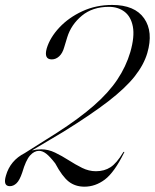

<svg xmlns="http://www.w3.org/2000/svg" viewBox="-27 -730 612 758"><path d="M-3.5 -37Q13.5 -96.5 70.5 -125.5L198 -206Q286.5 -263 344.2 -313.8Q402 -364.5 436.2 -415.8Q470.5 -467 487.5 -524.5Q505 -585.5 497.5 -625Q490 -664.5 464.5 -683.8Q439 -703 403 -703Q338.5 -703 296.2 -668Q254 -633 238.5 -583L226.5 -543.5Q220 -520 206.8 -507.8Q193.5 -495.5 177.5 -495.5Q145.5 -495.5 157.5 -539Q170.5 -582 207.2 -621.2Q244 -660.5 297.8 -685.5Q351.5 -710.5 415.5 -710.5Q505 -710.5 542 -657.5Q579 -604.5 554.5 -520.5Q541 -474.5 505 -428.8Q469 -383 400.8 -330.2Q332.5 -277.5 222 -209L99 -136Q117 -140.5 136 -140.5Q163.5 -140.5 190.5 -127.5Q217.5 -114.5 244 -97.5Q270.5 -80.5 297.2 -67.2Q324 -54 351.5 -54Q385 -54 409.2 -69.8Q433.5 -85.5 459 -128Q461.5 -131.5 463 -130.5Q465 -130 463 -127.5Q424.5 -49.5 387 -21.2Q349.5 7 306.5 7Q270 7 244.2 -13.2Q218.5 -33.5 191 -85Q170.5 -111.5 155.8 -123Q141 -134.5 127 -134.5Q108 -134.5 91.5 -116Q75 -97.5 61 -49.5Q50.5 -18 38.2 -6.5Q26 5 12 5Q-16 5 -3.5 -37Z"/></svg>

Font: Fraunces 144pt Light
Style: Italic
Weight: 300
Italic angle: -16°
Version: Version 1.000;[0bf87f6ff]